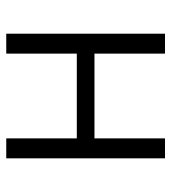

<svg xmlns="http://www.w3.org/2000/svg" viewBox="14 -572 558 626"><g transform="rotate(-90 293.0 -259.0)"><path d="M431.2 0H496.1V-517.6H431.2V-287.6H154.8V-517.6H89.8V0H154.8V-230H431.2Z"/></g></svg>

Font: Cascadia Mono Light
Style: Regular
Weight: 300
Monospace: yes
Designer: Aaron Bell
Foundry: Saja Typeworks
Version: Version 2404.023